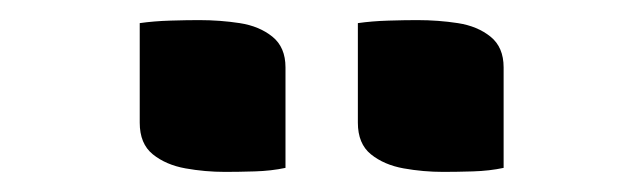

<svg xmlns="http://www.w3.org/2000/svg" viewBox="-20 -788 640 191"><path d="M119 -765Q133 -767 149.5 -767.5Q166 -768 178 -768Q199 -768 218.5 -765Q238 -762 251 -751.5Q264 -741 264 -721V-621Q250 -618 233.5 -617.5Q217 -617 204 -617Q184 -617 164.5 -620.5Q145 -624 132 -634.5Q119 -645 119 -666ZM336 -765Q350 -767 366.5 -767.5Q383 -768 395 -768Q416 -768 435.5 -765Q455 -762 468 -751.5Q481 -741 481 -721V-621Q467 -618 450.5 -617.5Q434 -617 421 -617Q401 -617 381.5 -620.5Q362 -624 349 -634.5Q336 -645 336 -666Z"/></svg>

Font: Recursive Casual
Style: Bold
Weight: 700
Version: Version 1.085